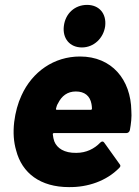

<svg xmlns="http://www.w3.org/2000/svg" viewBox="-20 -757 569 785"><path d="M315 -563C363 -563 403 -600 410 -650C416 -702 385 -737 336 -737C286 -737 247 -702 241 -650C235 -600 265 -563 315 -563ZM517 -304C515 -432 437 -526 307 -526C201 -526 112 -464 68 -367C53 -335 43 -298 38 -258C33 -214 36 -176 46 -142C70 -49 145 8 262 8C339 9 415 -17 467 -70C473 -75 474 -81 469 -86L406 -174C402 -180 396 -180 390 -174C366 -149 333 -132 292 -132C243 -131 213 -151 202 -179C199 -188 197 -197 196 -207C195 -211 198 -213 201 -213H497C503 -213 509 -217 511 -225C516 -252 519 -279 517 -304ZM290 -383C326 -383 348 -365 354 -332C355 -326 356 -320 356 -313C356 -310 354 -308 351 -308H212C210 -308 208 -310 209 -313C211 -321 213 -328 217 -334C232 -365 256 -383 290 -383Z"/></svg>

Font: Barlow ExtraBold
Style: Italic
Weight: 800
Italic angle: -7°
Designer: Jeremy Tribby
Foundry: Tribby Type
Version: Version 1.422;hotconv 1.0.109;makeotfexe 2.5.65596